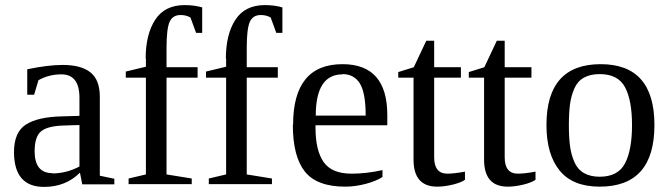

<svg xmlns="http://www.w3.org/2000/svg" viewBox="-20 -723 2628 754"><path d="M292 -340V-339Q292 -431 221 -431Q172 -431 131 -408L114 -351H87V-451Q169 -468 226 -468Q299 -468 335.5 -438.5Q372 -409 372 -343V-33L429 -21V1H303L294 -45Q238 11 153 11Q35 11 35 -126Q35 -204 82 -234Q129 -264 223 -266L292 -268ZM186 -43V-42Q240 -42 292 -69V-232L228 -230Q166 -228 141 -207Q116 -186 116 -129Q116 -43 186 -43Z M553 -493 552 -492Q552 -588 589.5 -645.5Q627 -703 705 -703Q743 -703 774 -694V-594H750L728 -654Q712 -664 689 -664Q658 -664 646 -637Q634 -610 634 -535V-459H756V-418H634V-38L733 -22V0H485V-22L553 -38V-418H474V-442L553 -461Z M868 -493 867 -492Q867 -588 904.5 -645.5Q942 -703 1020 -703Q1058 -703 1089 -694V-594H1065L1043 -654Q1027 -664 1004 -664Q973 -664 961 -637Q949 -610 949 -535V-459H1071V-418H949V-38L1048 -22V0H800V-22L868 -38V-418H789V-442L868 -461Z M1130 -233H1131Q1131 -471 1325 -471Q1501 -471 1501 -271V-231H1219V-222Q1219 -132 1251 -86.5Q1283 -41 1361 -41Q1419 -41 1482 -55V-28Q1458 -12 1416.5 -1Q1375 10 1336 10Q1224 10 1177 -49.5Q1130 -109 1130 -233ZM1325 -432V-431Q1220 -431 1220 -269H1416Q1416 -357 1394 -394Q1371 -432 1325 -432Z M1806 -17Q1791 -6 1758 2Q1725 10 1697 10Q1604 10 1604 -96V-418H1544V-440L1605 -459L1654 -563H1685V-459H1790V-418H1685V-105Q1685 -41 1737 -41Q1763 -41 1806 -49Z M2083 -17Q2068 -6 2035 2Q2002 10 1974 10Q1881 10 1881 -96V-418H1821V-440L1882 -459L1931 -563H1962V-459H2067V-418H1962V-105Q1962 -41 2014 -41Q2040 -41 2083 -49Z M2339 -471Q2550 -471 2550 -232Q2550 10 2335 10Q2229 10 2177.5 -53.5Q2126 -117 2126 -232Q2126 -471 2339 -471ZM2462 -232Q2462 -329 2434.5 -380.5Q2407 -432 2335 -432Q2298 -432 2273 -418Q2248 -404 2235.5 -375.5Q2223 -347 2218.5 -313.5Q2214 -280 2214 -232Q2214 -183 2218.5 -149.5Q2223 -116 2235.5 -87Q2248 -58 2273 -43.5Q2298 -29 2335 -29Q2407 -29 2434.5 -81.5Q2462 -134 2462 -232Z"/></svg>

Font: Libra Serif Modern
Style: Regular
Weight: 400
Designer: Stefan Peev, Context Ltd
Foundry: Stefan Peev, Context Ltd
Version: Version 1.000